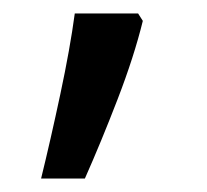

<svg xmlns="http://www.w3.org/2000/svg" viewBox="-20 -136 308 285"><path d="M192 -105Q179 -52 154.5 11.5Q130 75 106 129H41Q55 72 69.5 4Q84 -64 91 -116H185Z"/></svg>

Font: Noto Sans Hebrew Droid
Style: Regular
Weight: 400
Designer: Monotype Design Team
Foundry: Monotype Imaging Inc.
Version: Version 1.100